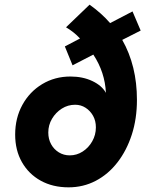

<svg xmlns="http://www.w3.org/2000/svg" viewBox="-20 -794 624 823"><path d="M274 9Q206 9 154.5 -19.5Q103 -48 74 -99Q45 -150 45 -217Q45 -288 76 -344.5Q107 -401 161 -433.5Q215 -466 282 -466Q335 -466 376 -446.5Q417 -427 434 -396Q432 -440 418.5 -481Q405 -522 380 -560L291 -514L258 -595L323 -629Q310 -643 295 -655Q280 -667 263 -677L364 -774Q389 -756 411 -736.5Q433 -717 452 -695L548 -745L583 -663L504 -623Q567 -512 567 -366Q567 -285 545 -217Q523 -149 483.5 -98Q444 -47 390.5 -19Q337 9 274 9ZM279 -128Q309 -128 334.5 -144.5Q360 -161 375.5 -188.5Q391 -216 391 -248Q391 -276 379 -297.5Q367 -319 347 -332Q327 -345 302 -345Q271 -345 245 -328.5Q219 -312 203 -285Q187 -258 187 -226Q187 -198 199 -176Q211 -154 232 -141Q253 -128 279 -128Z"/></svg>

Font: Red Hat Text
Style: Italic
Weight: 300
Italic angle: -12°
Designer: Pentagram, MCKL
Foundry: Pentagram, MCKL
Version: Version 1.023